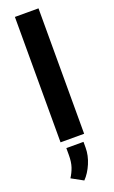

<svg xmlns="http://www.w3.org/2000/svg" viewBox="-188 -791 641 1079"><g transform="rotate(-20 132.5 -251.5)"><path d="M203.1 -750V0H62V-750ZM184.1 41.5V76.7Q184.1 122.6 164.1 169.7Q144 216.8 114.3 247.1L44.9 209Q62 182.6 71.8 153.6Q81.5 124.5 81.5 83.5V41.5Z"/></g></svg>

Font: Vazirmatn UI FD
Style: Bold
Weight: 700
Designer: Saber Rastikerdar
Foundry: Saber Rastikerdar
Version: Version 33.003